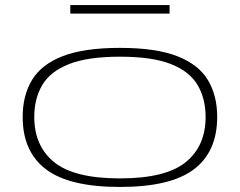

<svg xmlns="http://www.w3.org/2000/svg" viewBox="-20 -732 952 762"><path d="M70 -268Q70 -353 107 -414.5Q144 -476 228.5 -509Q313 -542 456 -542Q599 -542 683.5 -509Q768 -476 805 -414.5Q842 -353 842 -268Q842 -130 749.5 -60Q657 10 456 10Q255 10 162.5 -60Q70 -130 70 -268ZM116 -268Q116 -152 195.5 -88Q275 -24 456 -24Q637 -24 716.5 -88Q796 -152 796 -268Q796 -340 764.5 -394Q733 -448 659 -477.5Q585 -507 456 -507Q328 -507 253.5 -477.5Q179 -448 147.5 -394Q116 -340 116 -268ZM259 -678V-712H653V-678Z"/></svg>

Font: Georama ExtraExtended ExtraLight
Style: Regular
Weight: 200
Width: 8
Designer: Jean-Baptiste Levee
Foundry: Production Type
Version: Version 1.000